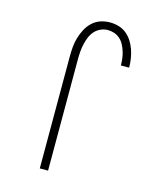

<svg xmlns="http://www.w3.org/2000/svg" viewBox="-112 -820 724 896"><g transform="rotate(15 250.0 -371.5)"><path d="M167 0V-540Q167 -563 169 -586.5Q171 -610 177.5 -632Q184 -654 195 -675Q206 -696 223 -712Q240 -728 262 -735.5Q284 -743 308 -743Q329 -743 350 -737Q371 -731 387.5 -717.5Q404 -704 415.5 -686Q427 -668 434 -648Q441 -628 444.5 -606.5Q448 -585 448 -564Q448 -563 448 -563Q448 -563 448 -562H408Q408 -563 408 -563Q408 -563 408 -564Q408 -580 406 -596Q404 -612 399 -628Q394 -644 386.5 -658.5Q379 -673 367 -684Q355 -695 339.5 -700.5Q324 -706 308 -706Q290 -706 273 -698.5Q256 -691 244 -677.5Q232 -664 225 -647Q218 -630 214 -612Q210 -594 208.5 -576Q207 -558 207 -540V0Z"/></g></svg>

Font: Zed Sans Extralight
Style: Regular
Weight: 200
Designer: Belleve Invis
Foundry: Belleve Invis
Version: Version 1.0.0; ttfautohint (v1.8.4)